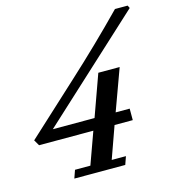

<svg xmlns="http://www.w3.org/2000/svg" viewBox="-104 -778 785 866"><g transform="rotate(-15 288.5 -345.5)"><path d="M136.7 0 149.9 -37.6H221.7L275.4 -186.5H22L6.3 -213.4L246.6 -434.6Q380.4 -557.1 511.7 -691.4H570.8L577.1 -678.7L100.6 -240.2H295.4L364.7 -433.1H464.4L394 -240.2H459.5V-186.5H374.5L321.3 -37.6H387.7L374.5 0Z"/></g></svg>

Font: Elstob 8pt SemiBold
Style: Italic
Weight: 600
Italic angle: -20°
Designer: Peter S. Baker
Version: Version 1.015